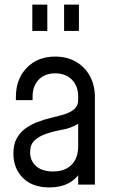

<svg xmlns="http://www.w3.org/2000/svg" viewBox="-20 -800 494 832"><path d="M194.8 12.2Q120.1 12.2 79.1 -29.2Q38 -70.8 38 -134.6Q38 -174 52.4 -200.2Q66.8 -226.4 89.5 -242.8Q112.2 -259.2 137.8 -269.5Q168.5 -281.8 200.2 -289.1Q231.9 -296.4 258.8 -304.6Q285.8 -312.9 302.2 -327.4Q318.8 -342 318.8 -368.2V-381.2Q318.8 -427 291.7 -454.6Q264.6 -482.2 219.2 -482.2Q173.9 -482.2 147.6 -454.6Q121.2 -427 121.2 -381.2V-366.2H48.8V-378.8Q48.8 -457.8 95.9 -506.2Q143 -554.8 219.2 -554.8Q270.1 -554.8 308.8 -532.7Q347.5 -510.6 369.4 -470.9Q391.2 -431.2 391.2 -378.8V0H318.8V-74.8L331 -58.8Q312.1 -25 277.6 -6.4Q243.1 12.2 194.8 12.2ZM209.9 -57Q260.9 -57 289.8 -85.6Q318.8 -114.2 318.8 -168V-263.8Q288.5 -244.8 250.9 -238.1Q213.4 -231.5 179.5 -220Q149.4 -209.8 129.9 -191.6Q110.5 -173.5 110.5 -140Q110.5 -103.6 136.4 -80.3Q162.2 -57 209.9 -57ZM120 -666V-780H185V-666ZM257.8 -666V-780H322V-666Z"/></svg>

Font: Mohave Light
Style: Regular
Weight: 300
Designer: Gumpita Rahayu
Foundry: Tokotype
Version: Version 2.003